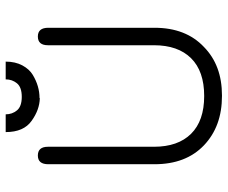

<svg xmlns="http://www.w3.org/2000/svg" viewBox="-82 -697 789 665"><g transform="rotate(-90 312.5 -364.5)"><path d="M187.5 -739.3H249Q249 -716.8 262.7 -700.2Q276.4 -683.6 309.6 -683.6Q342.8 -683.6 356.4 -700.2Q370.1 -716.8 370.1 -739.3H431.6Q431.6 -706.1 418.5 -681.6Q405.3 -657.2 385.7 -645.5Q346.7 -622.1 305.7 -622.1L304.7 -621.1Q264.6 -622.1 226.6 -649.4Q187.5 -676.8 187.5 -739.3ZM488.3 -592.8Q488.3 -627.9 518.6 -627.9Q548.8 -627.9 548.8 -591.8V-223.6Q548.8 -115.2 482.4 -52.7Q418.9 9.8 314.5 9.8Q313.5 9.8 312.5 9.8Q207 9.8 141.6 -52.7Q76.2 -115.2 76.2 -223.6V-591.8Q76.2 -627.9 106.4 -627.9Q136.7 -627.9 136.7 -592.8V-225.6Q136.7 -142.6 181.6 -97.2Q226.6 -51.8 312.5 -51.8Q398.4 -51.8 443.4 -97.2Q488.3 -142.6 488.3 -225.6Z"/></g></svg>

Font: Jura
Style: Medium
Weight: 500
Version: Version 2.6.1